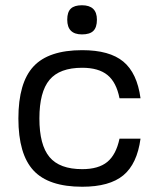

<svg xmlns="http://www.w3.org/2000/svg" viewBox="-20 -701 605 731"><path d="M435 -173H515Q502 -77 449.5 -33.5Q397 10 293 10Q165 10 107.5 -52Q50 -114 50 -250Q50 -386 107.5 -448Q165 -510 293 -510Q397 -510 449.5 -466.5Q502 -423 515 -327H435Q423 -388 389 -415.5Q355 -443 293 -443Q207 -443 168.5 -397Q130 -351 130 -250Q130 -149 168.5 -103Q207 -57 293 -57Q355 -57 388.5 -84.5Q422 -112 435 -173ZM292 -681Q349 -681 349 -626Q349 -597 335.5 -583.5Q322 -570 292 -570Q236 -570 236 -626Q236 -655 249.5 -668Q263 -681 292 -681Z"/></svg>

Font: Fivo Sans Modern
Style: Regular
Weight: 400
Designer: Alexander Slobzheninov
Foundry: Alexander Slobzheninov
Version: 1.0